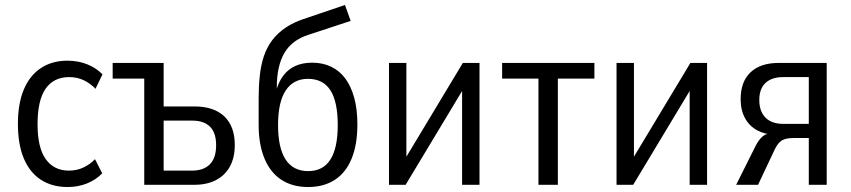

<svg xmlns="http://www.w3.org/2000/svg" viewBox="-20 -743 3420 772"><path d="M252 9Q189 9 144 -20.5Q99 -50 75.5 -106.5Q52 -163 52 -245Q52 -326 75.5 -382.5Q99 -439 144 -469Q189 -499 251 -499Q294 -499 330.5 -484.5Q367 -470 392 -444L364 -386Q343 -408 316.5 -420.5Q290 -433 258 -433Q196 -433 163.5 -386.5Q131 -340 131 -243Q131 -149 164 -103Q197 -57 257 -57Q289 -57 315.5 -69.5Q342 -82 362 -103L391 -46Q366 -20 330 -5.5Q294 9 252 9Z M560 0V-427H433V-490H638V-315H762Q840 -315 882 -275Q924 -235 924 -160Q924 -110 905 -74.5Q886 -39 849.5 -19.5Q813 0 762 0ZM638 -57H752Q799 -57 824 -82.5Q849 -108 849 -159Q849 -209 824.5 -233.5Q800 -258 754 -258H638Z M1219 9Q1156 9 1111.5 -20Q1067 -49 1043.5 -105.5Q1020 -162 1020 -241V-347Q1020 -395 1024.5 -438Q1029 -481 1041 -517Q1053 -553 1075 -582Q1097 -611 1131 -633.5Q1165 -656 1214 -671L1367 -723L1390 -659L1220 -603Q1154 -582 1123.5 -530Q1093 -478 1093 -392V-376H1090Q1100 -414 1119.5 -439.5Q1139 -465 1168 -478Q1197 -491 1235 -491Q1278 -491 1312 -474.5Q1346 -458 1369 -426.5Q1392 -395 1404.5 -349Q1417 -303 1417 -243Q1417 -162 1394 -105.5Q1371 -49 1326.5 -20Q1282 9 1219 9ZM1219 -55Q1279 -55 1308.5 -101.5Q1338 -148 1338 -240Q1338 -334 1308.5 -380Q1279 -426 1218 -426Q1160 -426 1129 -379.5Q1098 -333 1098 -240Q1098 -148 1128.5 -101.5Q1159 -55 1219 -55Z M1544 0V-490H1614V-73H1590L1841 -490H1908V0H1838V-417H1862L1611 0Z M2145 0V-427H1999V-490H2370V-427H2223V0Z M2459 0V-490H2529V-73H2505L2756 -490H2823V0H2753V-417H2777L2526 0Z M2940 0 3017 -154Q3031 -182 3047 -195Q3063 -208 3087 -208H3098L3095 -202Q3056 -202 3024.5 -219Q2993 -236 2975.5 -268Q2958 -300 2958 -344Q2958 -415 2998 -452.5Q3038 -490 3111 -490H3304V0H3232V-188H3169Q3140 -188 3124 -178.5Q3108 -169 3095 -142L3028 0ZM3129 -245H3232V-433H3129Q3083 -433 3058 -409.5Q3033 -386 3033 -341Q3033 -295 3058 -270Q3083 -245 3129 -245Z"/></svg>

Font: Nunito Sans 10pt Condensed
Style: Regular
Weight: 400
Width: 3
Designer: Vernon Adams
Foundry: Vernon Adams
Version: Version 3.101;gftools[0.9.27]